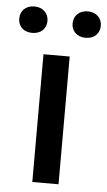

<svg xmlns="http://www.w3.org/2000/svg" viewBox="-93 -756 442 791"><g transform="rotate(5 127.5 -360.5)"><path d="M179.7 -528.3H71.3V0H179.7ZM-41 -666C-41 -634.8 -19.5 -611.8 17.1 -611.8C53.2 -611.8 75.7 -634.8 75.7 -666C75.7 -697.3 53.2 -721.2 17.1 -721.2C-19.5 -721.2 -41 -697.3 -41 -666ZM179.7 -665C179.7 -634.3 201.7 -610.8 238.3 -610.8C274.4 -610.8 296.4 -634.3 296.4 -665C296.4 -696.3 274.4 -720.2 238.3 -720.2C201.7 -720.2 179.7 -696.3 179.7 -665Z"/></g></svg>

Font: Bert Sans Medium
Style: Regular
Weight: 500
Designer: Christian Robertson (Google), Cristiano Sobral
Foundry: Google, Cristiano Sobral
Version: Version 3.101